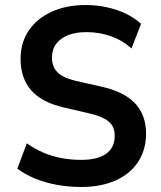

<svg xmlns="http://www.w3.org/2000/svg" viewBox="-20 -735 641 765"><path d="M304 10Q254 10 207 1.5Q160 -7 120 -23.5Q80 -40 49 -63L87 -164Q118 -142 152.5 -127Q187 -112 225.5 -105Q264 -98 303 -98Q369 -98 403 -122.5Q437 -147 437 -194Q437 -219 426.5 -235.5Q416 -252 393.5 -263.5Q371 -275 336 -283L234 -307Q146 -327 104 -375.5Q62 -424 62 -500Q62 -566 95 -614Q128 -662 186.5 -688.5Q245 -715 321 -715Q365 -715 406 -706Q447 -697 481.5 -680.5Q516 -664 542 -640L504 -542Q467 -575 421 -591Q375 -607 324 -607Q282 -607 251.5 -595Q221 -583 204 -560.5Q187 -538 187 -505Q187 -469 209 -447Q231 -425 281 -413L383 -390Q474 -370 518 -323.5Q562 -277 562 -202Q562 -139 530.5 -90.5Q499 -42 440.5 -16Q382 10 304 10Z"/></svg>

Font: Nunito Sans 10pt SemiCondensed
Style: Bold
Weight: 700
Width: 4
Designer: Vernon Adams
Foundry: Vernon Adams
Version: Version 3.101;gftools[0.9.27]